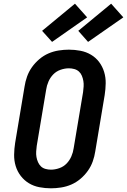

<svg xmlns="http://www.w3.org/2000/svg" viewBox="-20 -1012 688 1040"><path d="M256 8Q224 8 193 2Q162 -4 136.5 -19.5Q111 -35 92.5 -59Q74 -83 65 -112.5Q56 -142 56.5 -174Q57 -206 62 -238L113 -543Q117 -570 126.5 -597Q136 -624 153 -648Q170 -672 193 -691.5Q216 -711 242.5 -722.5Q269 -734 297.5 -738.5Q326 -743 353 -743Q385 -743 416 -737Q447 -731 473 -715.5Q499 -700 517 -676Q535 -652 544 -622.5Q553 -593 552.5 -561Q552 -529 547 -497L496 -192Q492 -165 482.5 -138Q473 -111 456 -87Q439 -63 416 -43.5Q393 -24 366.5 -12.5Q340 -1 311.5 3.5Q283 8 256 8ZM256 -93Q278 -93 301 -101Q324 -109 340.5 -126Q357 -143 366.5 -165Q376 -187 379 -209L430 -513Q432 -528 433 -543.5Q434 -559 431.5 -573.5Q429 -588 423.5 -601.5Q418 -615 407.5 -624.5Q397 -634 382.5 -638Q368 -642 353 -642Q331 -642 308 -634Q285 -626 268.5 -609Q252 -592 242.5 -570Q233 -548 230 -526L179 -222Q177 -207 176 -191.5Q175 -176 177.5 -161.5Q180 -147 186 -133.5Q192 -120 202 -110.5Q212 -101 226.5 -97Q241 -93 256 -93ZM457 -785 404 -845 582 -992 648 -918ZM262 -785 208 -845 386 -992 452 -918Z"/></svg>

Font: Iosevka HT Extended
Style: Bold Italic
Weight: 700
Width: 7
Italic angle: -9°
Monospace: yes
Designer: Belleve Invis
Foundry: Belleve Invis
Version: Version 32.3.0; ttfautohint (v1.8.4)